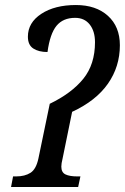

<svg xmlns="http://www.w3.org/2000/svg" viewBox="-20 -744 497 764"><path d="M32 -42H44Q79 -42 101.5 -56.5Q124 -71 133 -114L178 -331Q265 -373 311.5 -430.5Q358 -488 358 -576Q358 -620 337 -646.5Q316 -673 279 -673Q231 -673 205 -641.5Q179 -610 169 -537Q134 -537 112.5 -551Q91 -565 91 -598Q91 -654 144.5 -689Q198 -724 282 -724Q362 -724 409.5 -681Q457 -638 457 -564Q457 -479 409.5 -411Q362 -343 267 -299L229 -113Q224 -93 224 -81Q224 -58 240.5 -50Q257 -42 288 -42H300L291 0H24Z"/></svg>

Font: Noto Serif Narrow
Style: Italic
Weight: 400
Width: 4
Italic angle: -12°
Designer: Monotype Design Team
Foundry: Monotype Imaging Inc.
Version: Version 1.001